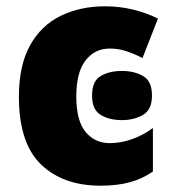

<svg xmlns="http://www.w3.org/2000/svg" viewBox="-20 -579 547 609"><path d="M299 10Q180 10 110 -57.5Q40 -125 40 -272Q40 -372 75.5 -435.5Q111 -499 173 -529Q235 -559 313 -559Q361 -559 404.5 -548Q448 -537 481 -520L432 -395Q404 -409 379.5 -417Q355 -425 328 -425Q281 -425 251.5 -387.5Q222 -350 222 -273Q222 -196 251.5 -160.5Q281 -125 328 -125Q363 -125 398.5 -137.5Q434 -150 465 -173V-35Q432 -12 392 -1Q352 10 299 10ZM367 -354Q405 -354 433.5 -338Q462 -322 462 -276Q462 -231 433.5 -214.5Q405 -198 367 -198Q327 -198 299.5 -214.5Q272 -231 272 -276Q272 -322 299.5 -338Q327 -354 367 -354Z"/></svg>

Font: Noto Sans Disp ExtBd
Style: Regular
Weight: 800
Designer: Monotype Design Team
Foundry: Monotype Imaging Inc.
Version: Version 2.000;GOOG;noto-source:20170915:90ef993387c0; ttfaut